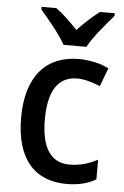

<svg xmlns="http://www.w3.org/2000/svg" viewBox="-55 -806 553 855"><g transform="rotate(5 222.0 -378.0)"><path d="M208 -606H310C334 -651 389 -715 423 -754V-766H357C323 -740 293 -713 259 -677C227 -711 193 -744 162 -766H96V-754C131 -714 184 -650 208 -606ZM275 10C328 10 371 -1 406 -22V-110C369 -90 328 -77 280 -77C197 -77 154 -142 154 -268C154 -396 197 -462 282 -462C316 -462 353 -450 385 -437L416 -519C382 -537 333 -549 281 -549C140 -549 48 -456 48 -267C48 -78 136 10 275 10Z"/></g></svg>

Font: Noto Sans Thai Looped SemiCondensed Medium
Style: Regular
Weight: 500
Width: 4
Designer: Sasikarn Vongin, Ben Mitchell
Foundry: The Fontpad Ltd
Version: Version 1.001